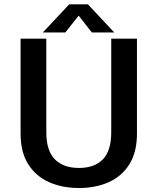

<svg xmlns="http://www.w3.org/2000/svg" viewBox="-20 -884 750 914"><path d="M356 11Q276 11 213.2 -17Q150.5 -45 114.2 -102.5Q78 -160 78 -248V-700H200.5V-254.5Q200.5 -166 241.5 -125.2Q282.5 -84.5 356 -84.5Q429.5 -84.5 469.5 -125.2Q509.5 -166 509.5 -254.5V-700H632V-248Q632 -160 596.2 -102.5Q560.5 -45 498.2 -17Q436 11 356 11ZM524 -729.5H417L354.5 -809.5L291 -729.5H184L309.5 -863.5H398.5Z"/></svg>

Font: League Mono Medium
Style: Regular
Weight: 500
Width: 6
Designer: Tyler Finck
Foundry: The League of Moveable Type / Tyler Finck
Version: Version 2.300;RELEASE